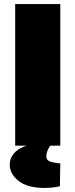

<svg xmlns="http://www.w3.org/2000/svg" viewBox="-20 -720 373 949"><path d="M55 0V-700H278V0ZM201 209Q115 209 71.5 174Q28 139 28 93Q28 64 47 40.5Q66 17 98 5L180 -27H246V-20Q229 -4 219 15.5Q209 35 209 53Q209 69 222 76Q235 83 278 88L276 201Q269 202 248.5 205.5Q228 209 201 209Z"/></svg>

Font: REM Black
Style: Regular
Weight: 900
Designer: Octavio Pardo
Foundry: Ashler Design
Version: Version 1.005;gftools[0.9.28]